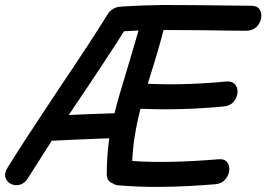

<svg xmlns="http://www.w3.org/2000/svg" viewBox="-71 -741 1065 768"><path d="M400 0Q562 15 789 -4Q815 -6 829.5 -22.5Q844 -39 846 -59Q848 -79 837.5 -92.5Q827 -106 803 -104Q601 -87 458 -97Q462 -195 491 -306Q653 -299 822 -315Q849 -317 863 -333.5Q877 -350 879 -369.5Q881 -389 869.5 -403Q858 -417 834 -415Q666 -399 520 -406Q569 -561 583 -621Q642 -621 753 -620Q863 -618 913 -618Q939 -618 954.5 -633Q970 -648 973.5 -668Q977 -688 967.5 -703Q958 -718 934 -718Q892 -718 831.5 -719Q771 -720 704.5 -720.5Q638 -721 580 -721Q496 -720 418 -715Q414 -715 411 -714Q396 -714 381.5 -705.5Q367 -697 359 -683Q295 -579 158 -376Q24 -175 -41 -70Q-55 -47 -49 -30Q-43 -13 -26.5 -5Q-10 3 9.5 -2.5Q29 -8 43 -32L136 -178Q210 -182 366 -188Q356 -114 356 -43Q356 -16 381 -7Q390 -1 400 0ZM204 -281Q374 -533 425 -616Q453 -618 483 -619Q469 -569 436 -459Q402 -349 387 -288Q262 -284 204 -281Z"/></svg>

Font: Balsamiq Sans
Style: Italic
Weight: 400
Italic angle: -12°
Designer: Michael Angeles
Foundry: Balsamiq SRL
Version: Version 1.020; ttfautohint (v1.8.4.7-5d5b);gftools[0.9.26]